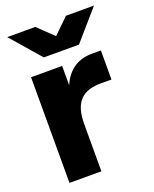

<svg xmlns="http://www.w3.org/2000/svg" viewBox="-138 -810 710 888"><g transform="rotate(-20 217.5 -366.0)"><path d="M48 0H205V-232C205 -346 256 -383 344 -383H394V-526H351C284 -526 232 -496 201 -425V-520H48ZM8 -732 135 -586H308L435 -732H297L222 -659L146 -732Z"/></g></svg>

Font: Aspekta 750
Style: Regular
Weight: 750
Designer: Ivo Dolenc
Version: Version 2.000